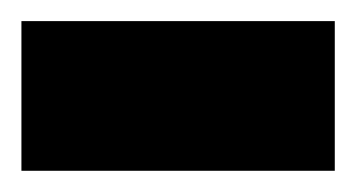

<svg xmlns="http://www.w3.org/2000/svg" viewBox="-30 -161 335 181"><path d="M-9.8 -141.1H285.6V0H-9.8Z"/></svg>

Font: Vazirmatn UI ExtraBold
Style: Regular
Weight: 800
Designer: Saber Rastikerdar
Foundry: Saber Rastikerdar
Version: Version 33.003